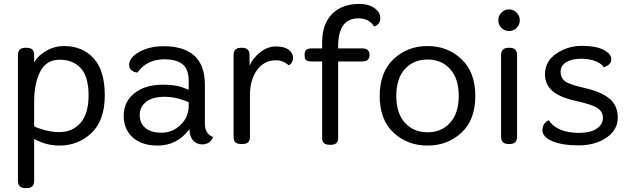

<svg xmlns="http://www.w3.org/2000/svg" viewBox="-20 -738 3223 984"><path d="M110 -493H117Q155 -493 155 -458V-419Q176 -454 218 -478Q260 -502 309 -502Q402 -502 459.5 -439.5Q517 -377 517 -249.5Q517 -122 449.5 -57Q382 8 284 8Q217 8 155 -26V189Q155 226 117 226H110Q72 226 72 189V-456Q72 -493 110 -493ZM155 -216V-91Q165 -84 204.5 -72.5Q244 -61 284 -61Q351 -61 392.5 -108Q434 -155 434 -250Q434 -345 394 -388.5Q354 -432 286 -432Q218 -432 186.5 -372Q155 -312 155 -216Z M818 -501Q1030 -501 1030 -304V-106Q1030 -51 1072 -36Q1057 2 1016 2Q986 2 968.5 -19.5Q951 -41 951 -76Q888 8 788 8Q707 8 660.5 -33.5Q614 -75 614 -145.5Q614 -216 668.5 -260Q723 -304 816 -304Q872 -304 910 -292Q941 -281 947 -278V-322Q947 -383 916 -408.5Q885 -434 822 -434Q733 -434 684 -366Q642 -372 642 -405Q642 -443 694 -472Q746 -501 818 -501ZM947 -214Q884 -242 823 -242Q762 -242 729 -216Q696 -190 696 -148.5Q696 -107 724.5 -82.5Q753 -58 808.5 -58Q864 -58 905.5 -98Q947 -138 947 -195Z M1215 -493H1221Q1259 -493 1259 -456V-402Q1276 -440 1313.5 -470Q1351 -500 1394 -500Q1437 -500 1459.5 -483Q1482 -466 1482 -441.5Q1482 -417 1461 -403Q1430 -429 1395 -429Q1333 -429 1297 -378.5Q1261 -328 1261 -252V-38Q1261 -18 1252 -9Q1243 0 1223 0H1215Q1195 0 1186 -9Q1177 -18 1177 -38V-456Q1177 -493 1215 -493Z M1822 -718Q1868 -718 1898.5 -697Q1929 -676 1929 -644.5Q1929 -613 1897 -602Q1872 -644 1817 -644Q1713 -644 1713 -500V-490H1836Q1874 -490 1874 -456.5Q1874 -423 1836 -423H1713V-33Q1713 -13 1704 -4.5Q1695 4 1675 4H1670Q1649 4 1640 -4.5Q1631 -13 1631 -33V-423H1579Q1558 -423 1549.5 -429.5Q1541 -436 1541 -456Q1541 -476 1550 -483Q1559 -490 1579 -490H1631V-522Q1631 -615 1682 -666.5Q1733 -718 1822 -718Z M1997 -435Q2068 -502 2171 -502Q2274 -502 2345 -435Q2416 -368 2416 -246Q2416 -124 2345 -58Q2274 8 2171 8Q2068 8 1997 -58Q1926 -124 1926 -246Q1926 -368 1997 -435ZM2286.5 -384.5Q2242 -433 2171 -433Q2100 -433 2055.5 -384.5Q2011 -336 2011 -246.5Q2011 -157 2055.5 -108.5Q2100 -60 2171 -60Q2242 -60 2286.5 -108.5Q2331 -157 2331 -246.5Q2331 -336 2286.5 -384.5Z M2586 -493H2592Q2630 -493 2630 -456V-38Q2630 0 2592 0H2586Q2548 0 2548 -38V-456Q2548 -493 2586 -493ZM2534 -634Q2534 -657 2550 -673.5Q2566 -690 2588.5 -690Q2611 -690 2627.5 -673.5Q2644 -657 2644 -634.5Q2644 -612 2628 -595.5Q2612 -579 2589 -579Q2566 -579 2550 -595Q2534 -611 2534 -634Z M3074 -393Q3067 -409 3035.5 -423Q3004 -437 2958 -437Q2912 -437 2882.5 -419.5Q2853 -402 2853 -370.5Q2853 -339 2875 -322Q2897 -305 2978.5 -286.5Q3060 -268 3103 -233Q3146 -198 3146 -135Q3146 -72 3088 -32.5Q3030 7 2945.5 7Q2861 7 2810.5 -14.5Q2760 -36 2760 -71Q2760 -106 2793 -122Q2807 -95 2847 -76Q2887 -57 2947 -57Q3007 -57 3038.5 -79Q3070 -101 3070 -133.5Q3070 -166 3041.5 -184.5Q3013 -203 2930.5 -221Q2848 -239 2810.5 -272.5Q2773 -306 2773 -356Q2773 -424 2831.5 -463.5Q2890 -503 2962 -503Q3034 -503 3073.5 -482.5Q3113 -462 3113 -434Q3113 -406 3074 -393Z"/></svg>

Font: Merge One
Style: Regular
Weight: 400
Designer: Kosal Sen
Foundry: Philatype
Version: Version 1.001